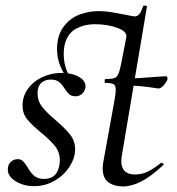

<svg xmlns="http://www.w3.org/2000/svg" viewBox="-20 -658 637 690"><path d="M349 -53Q349 -65 352 -80L393 -306Q396 -324 396 -336Q396 -351 388 -355.5Q380 -360 358 -360Q356 -360 356 -365Q356 -374 359 -374Q385 -374 394 -378.5Q403 -383 408.5 -400.5Q414 -418 424 -473L434 -525Q437 -545 401.5 -558Q366 -571 320 -571Q284 -571 253.5 -555Q223 -539 212 -496Q209 -481 209 -464Q209 -409 240 -370Q240 -366 236 -363.5Q232 -361 231 -364Q185 -420 185 -481Q185 -531 208.5 -562Q232 -593 265.5 -605.5Q299 -618 332 -618Q359 -618 385 -613.5Q411 -609 431 -605Q459 -599 464 -599Q473 -599 480 -606.5Q487 -614 494 -635Q494 -638 500 -638Q503 -638 506 -636.5Q509 -635 508 -634L419 -106Q416 -91 416 -78Q416 -31 466 -31Q490 -31 511.5 -41.5Q533 -52 559 -73H560Q563 -73 566.5 -70Q570 -67 567 -65Q523 -24 488 -6Q453 12 422 12Q390 12 369.5 -3Q349 -18 349 -53ZM430 -351 432 -376Q475 -376 543 -382L575 -384Q582 -384 582 -376Q582 -368 570 -353.5Q558 -339 548 -340Q482 -351 430 -351ZM8 -48Q8 -66 18.5 -76Q29 -86 44 -86Q55 -86 62 -79.5Q69 -73 79 -57Q90 -37 103 -26Q116 -15 139 -15Q187 -15 194 -69Q195 -74 195 -82Q195 -111 178 -132.5Q161 -154 127 -182Q94 -209 77.5 -229.5Q61 -250 61 -279Q61 -312 80.5 -339Q100 -366 132.5 -381Q165 -396 201 -396Q240 -396 265 -381Q290 -366 287 -343Q284 -328 274 -320Q264 -312 252 -312Q237 -312 229 -319Q221 -326 212 -340Q202 -356 191.5 -364Q181 -372 162 -372Q143 -372 130.5 -362Q118 -352 116 -335Q115 -331 115 -322Q115 -295 131.5 -274Q148 -253 180 -226Q215 -196 232.5 -173.5Q250 -151 250 -121Q250 -91 230.5 -60Q211 -29 177 -9Q143 11 103 11Q65 11 36.5 -6.5Q8 -24 8 -48Z"/></svg>

Font: Cormorant Garamond Medium
Style: Italic
Weight: 500
Italic angle: -10°
Designer: Christian Thalmann (Catharsis Fonts)
Foundry: Catharsis Fonts
Version: Version 4.000